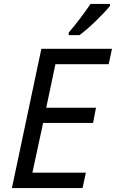

<svg xmlns="http://www.w3.org/2000/svg" viewBox="-20 -964 594 984"><path d="M403 0 420 -79H146L201 -334H457L472 -412H217L264 -635H537L554 -714H192L41 0ZM387 -784C437 -819 517 -900 544 -934V-944H444C415 -901 366 -835 332 -797V-784Z"/></svg>

Font: BC Sans
Style: Italic
Weight: 400
Italic angle: -12°
Designer: Monotype Design Team
Designer: Province of B.C.
Foundry: Monotype Imaging Inc.
Version: Version 2.000;GOOG;noto-source:20170915:90ef993387c0